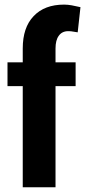

<svg xmlns="http://www.w3.org/2000/svg" viewBox="-20 -792 360 812"><path d="M76.2 0Q76.2 -107.4 76.2 -427.7Q59.6 -427.7 11.7 -427.7Q11.7 -437.5 11.7 -465.8Q11.7 -481.4 11.7 -528.3Q27.3 -528.3 76.2 -528.3Q76.2 -543 76.2 -586.9Q76.2 -675.8 122.1 -723.6Q168 -772.5 251 -772.5Q266.6 -772.5 283.2 -769.5Q299.8 -766.6 320.3 -761.7Q316.4 -726.6 308.6 -655.3Q298.8 -657.2 290 -658.2Q281.2 -660.2 268.6 -660.2Q242.2 -660.2 228.5 -640.6Q214.8 -622.1 214.8 -586.9Q214.8 -567.4 214.8 -528.3Q236.3 -528.3 299.8 -528.3Q299.8 -502.9 299.8 -427.7Q278.3 -427.7 214.8 -427.7Q214.8 -321.3 214.8 0Q180.7 0 76.2 0Z"/></svg>

Font: Noto Sans Hebrew DECATHLON 
Style: Bold
Weight: 400
Designer: Monotype Design Team
Version: Version 2.000;GOOG;noto-fonts:20170220:a8a215d2e889